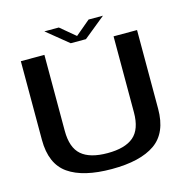

<svg xmlns="http://www.w3.org/2000/svg" viewBox="-115 -905 997 1019"><g transform="rotate(-15 384.0 -396.0)"><path d="M376 3.5Q532.5 3.5 613.8 -53.2Q695 -110 695 -242V-674.5H566V-257Q566 -164 519 -124Q472 -84 376 -84Q279.5 -84 232.8 -124.2Q186 -164.5 186 -257V-674.5H56.5V-242Q56.5 -110 137.8 -53.2Q219 3.5 376 3.5ZM337 -698H420.5L540 -795H461L379.5 -726.5L297.5 -795H218Z"/></g></svg>

Font: Anybody SemiExpanded Medium
Style: Regular
Weight: 500
Width: 6
Version: Version 1.113;gftools[0.9.25]